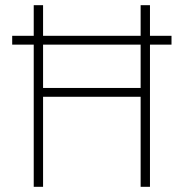

<svg xmlns="http://www.w3.org/2000/svg" viewBox="-20 -720 708 740"><path d="M522 -347H146V0H110V-548H27V-582H110V-700H146V-582H522V-700H558V-582H641V-548H558V0H522ZM522 -548H146V-381H522Z"/></svg>

Font: Overpass Thin
Style: Regular
Weight: 100
Designer: Delve Withrington, Thomas Jockin
Foundry: Delve Fonts
Version: Version 3.000;DELV;Overpass